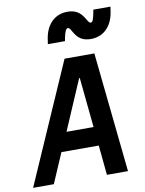

<svg xmlns="http://www.w3.org/2000/svg" viewBox="-129 -1033 831 1104"><g transform="rotate(-10 286.5 -481.5)"><path d="M94 0 169 -174H387L404 0H527L454 -700H280L-27 0ZM218 -284 343 -575H347L376 -284ZM200 -799H300L304 -820C311 -855 319 -870 329 -870C354 -870 354 -785 449 -785C522 -785 573 -834 587 -916L592 -949H492L488 -928C481 -892 475 -878 465 -878C440 -878 438 -963 343 -963C270 -963 219 -914 205 -832Z"/></g></svg>

Font: CommitMono
Style: Bold Italic
Weight: 700
Monospace: yes
Designer: Eigil Nikolajsen
Foundry: Eigil Nikolajsen
Version: Version 1.143